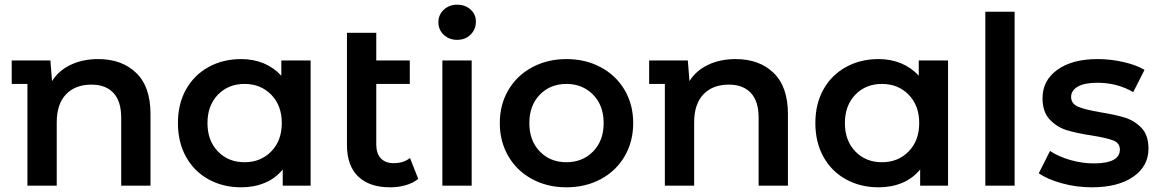

<svg xmlns="http://www.w3.org/2000/svg" viewBox="-20 -792 4945 819"><path d="M622 -306V0H497V-290Q497 -360 464 -395.5Q431 -431 370 -431Q301 -431 261.5 -389.5Q222 -348 222 -270V0H97V-434H30V-534H195L202 -446Q230 -491 281.5 -515.5Q333 -540 399 -540Q500 -540 561 -481Q622 -422 622 -306Z M1305 -534V0H1186V-69Q1155 -31 1109.5 -12Q1064 7 1009 7Q931 7 869.5 -27Q808 -61 773.5 -123Q739 -185 739 -267Q739 -349 773.5 -410.5Q808 -472 869.5 -506Q931 -540 1009 -540Q1061 -540 1104.5 -522Q1148 -504 1180 -469V-534ZM1182 -267Q1182 -342 1137 -388Q1092 -434 1023 -434Q954 -434 909.5 -388Q865 -342 865 -267Q865 -192 909.5 -146Q954 -100 1023 -100Q1092 -100 1137 -146Q1182 -192 1182 -267Z M1764 -29Q1742 -11 1710.5 -2Q1679 7 1644 7Q1556 7 1508 -39Q1460 -85 1460 -173V-652H1585V-534H1728V-434H1585V-176Q1585 -137 1604.5 -116.5Q1624 -96 1659 -96Q1701 -96 1729 -118Z M1867 -534H1992V0H1867ZM1850 -697Q1850 -729 1873 -750.5Q1896 -772 1930 -772Q1964 -772 1987 -751.5Q2010 -731 2010 -700Q2010 -667 1987.5 -644.5Q1965 -622 1930 -622Q1896 -622 1873 -643.5Q1850 -665 1850 -697Z M2112 -267Q2112 -346 2148.5 -408Q2185 -470 2250 -505Q2315 -540 2396 -540Q2478 -540 2543 -505Q2608 -470 2644.5 -408Q2681 -346 2681 -267Q2681 -188 2644.5 -125.5Q2608 -63 2543 -28Q2478 7 2396 7Q2315 7 2250 -28Q2185 -63 2148.5 -125.5Q2112 -188 2112 -267ZM2555 -267Q2555 -342 2510 -388Q2465 -434 2396 -434Q2327 -434 2282.5 -388Q2238 -342 2238 -267Q2238 -192 2282.5 -146Q2327 -100 2396 -100Q2465 -100 2510 -146Q2555 -192 2555 -267Z M3341 -306V0H3216V-290Q3216 -360 3183 -395.5Q3150 -431 3089 -431Q3020 -431 2980.5 -389.5Q2941 -348 2941 -270V0H2816V-434H2749V-534H2914L2921 -446Q2949 -491 3000.5 -515.5Q3052 -540 3118 -540Q3219 -540 3280 -481Q3341 -422 3341 -306Z M4024 -534V0H3905V-69Q3874 -31 3828.5 -12Q3783 7 3728 7Q3650 7 3588.5 -27Q3527 -61 3492.5 -123Q3458 -185 3458 -267Q3458 -349 3492.5 -410.5Q3527 -472 3588.5 -506Q3650 -540 3728 -540Q3780 -540 3823.5 -522Q3867 -504 3899 -469V-534ZM3901 -267Q3901 -342 3856 -388Q3811 -434 3742 -434Q3673 -434 3628.5 -388Q3584 -342 3584 -267Q3584 -192 3628.5 -146Q3673 -100 3742 -100Q3811 -100 3856 -146Q3901 -192 3901 -267Z M4183 -742H4308V0H4183Z M4411 -53 4459 -148Q4495 -124 4545.5 -109.5Q4596 -95 4645 -95Q4757 -95 4757 -154Q4757 -182 4728.5 -193Q4700 -204 4637 -214Q4571 -224 4529.5 -237Q4488 -250 4457.5 -282.5Q4427 -315 4427 -373Q4427 -449 4490.5 -494.5Q4554 -540 4662 -540Q4717 -540 4772 -527.5Q4827 -515 4862 -494L4814 -399Q4746 -439 4661 -439Q4606 -439 4577.5 -422.5Q4549 -406 4549 -379Q4549 -349 4579.5 -336.5Q4610 -324 4674 -313Q4738 -303 4779 -290Q4820 -277 4849.5 -246Q4879 -215 4879 -158Q4879 -83 4814 -38Q4749 7 4637 7Q4572 7 4510 -10Q4448 -27 4411 -53Z"/></svg>

Font: mBank SemiBold
Style: Regular
Weight: 600
Designer: Julieta Ulanovsky
Foundry: Julieta Ulanovsky
Version: Version 7.200